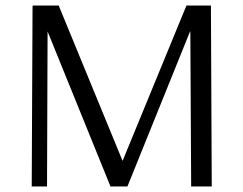

<svg xmlns="http://www.w3.org/2000/svg" viewBox="-20 -670 875 690"><path d="M94 0 97 -650 99 -647 98 -650H191L420 -93H421L650 -650H738L741 0H667L664 -557H663L438 0H377L151 -557L149 0Z"/></svg>

Font: Arsenal SC
Style: Regular
Weight: 400
Designer: Andrij Shevchenko
Foundry: Stairsfor
Version: Version 2.001; ttfautohint (v1.8.4.7-5d5b)